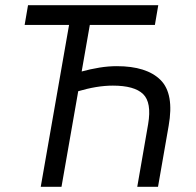

<svg xmlns="http://www.w3.org/2000/svg" viewBox="-20 -720 755 740"><path d="M415 -390Q384 -390 350.5 -384.5Q317 -379 276 -367L289 -443Q329 -454 363.5 -459.5Q398 -465 430 -465Q545 -465 598.5 -412Q652 -359 630 -235L589 0H509L551 -242Q565 -325 531.5 -357.5Q498 -390 415 -390ZM249 -640H329L217 0H137ZM88 -700H590L577 -624H75Z"/></svg>

Font: Fixel Italic Variable Display Thin
Style: Italic
Weight: 100
Italic angle: -10°
Designer: AlfaBravo + MacPaw
Foundry: Kyrylo Tkachov, Marchela Mozhyna, Serhii Makarenko, Maria Weinstein, Zakhar Kryvoshyya
Version: Version 1.210;Glyphs 3.2 (3217)